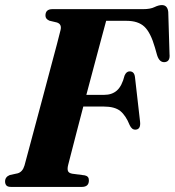

<svg xmlns="http://www.w3.org/2000/svg" viewBox="-28 -736 688 756"><path d="M151 -675Q151 -700 178.5 -700H535.5Q564 -700 580.2 -708Q596.5 -716 609.5 -716Q631.5 -716 634.5 -689L639.5 -523Q642.5 -494.5 622 -491.5Q600 -488.5 590.5 -519L582 -549Q565 -608 540.5 -631Q516 -654 470 -654H390Q384.5 -634.5 372.5 -589.2Q360.5 -544 344.5 -484.5Q328.5 -425 312 -362.5H382.5Q413 -362.5 432.5 -379.8Q452 -397 462.5 -438.5Q469.5 -455 482.5 -455Q501 -455 503.5 -432L523.5 -257Q527 -226 505 -225.5Q491 -225 482.5 -243.5Q467.5 -281 445.8 -298.8Q424 -316.5 380 -316.5H300Q286 -263.5 273.8 -216.2Q261.5 -169 252.8 -134.8Q244 -100.5 240.5 -87Q236.5 -71.5 239.5 -63Q242.5 -54.5 256.5 -52L306 -45.5Q322.5 -42 322 -25.5Q322 0 294 0H16Q2 0 -3 -6Q-8 -12 -8 -21.5Q-8 -39.5 11 -47L41.5 -53.5Q61 -59 68.5 -84.5Q73.5 -102.5 84.5 -144Q95.5 -185.5 110.2 -240Q125 -294.5 140.5 -353Q156 -411.5 170.5 -465.8Q185 -520 195.8 -560.5Q206.5 -601 210.5 -618Q216 -641 196 -647.5L166.5 -654.5Q150.5 -661.5 151 -675Z"/></svg>

Font: Fraunces 144pt S050
Style: Bold Italic
Weight: 700
Italic angle: -16°
Version: Version 1.000; ttfautohint (v1.8.3)